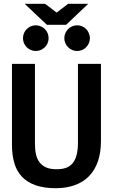

<svg xmlns="http://www.w3.org/2000/svg" viewBox="-20 -972 590 1003"><path d="M507.3 -234.9Q507.3 -173.8 491 -127.7Q474.6 -81.5 444.1 -50.8Q413.6 -20 369.6 -4.4Q325.7 11.2 271 11.2Q209.5 11.2 165.5 -4.4Q121.6 -20 94.2 -49.3Q66.9 -78.6 54.7 -120.6Q42.5 -162.6 42.5 -214.8V-638.2H162.6V-222.2Q162.6 -189.9 168.2 -165Q173.8 -140.1 187.7 -122.8Q201.7 -105.5 222.7 -96.7Q243.7 -87.9 275.4 -87.9Q305.2 -87.9 325.7 -95.5Q346.2 -103 359.9 -119.9Q373.5 -136.7 380.4 -163.1Q387.2 -189.5 387.2 -227.1V-638.2H507.3ZM233.9 -772.5Q233.9 -758.8 228.8 -746.6Q223.6 -734.4 214.4 -725.3Q205.1 -716.3 192.9 -710.9Q180.7 -705.6 167 -705.6Q152.8 -705.6 140.9 -710.9Q128.9 -716.3 119.6 -725.3Q110.4 -734.4 105.2 -746.6Q100.1 -758.8 100.1 -772.5Q100.1 -786.1 105.2 -798.6Q110.4 -811 119.6 -820.1Q128.9 -829.1 140.9 -834.5Q152.8 -839.8 167 -839.8Q180.7 -839.8 192.9 -834.5Q205.1 -829.1 214.4 -820.1Q223.6 -811 228.8 -798.6Q233.9 -786.1 233.9 -772.5ZM449.7 -772.5Q449.7 -758.8 444.3 -746.6Q439 -734.4 430.2 -725.3Q421.4 -716.3 408.9 -710.9Q396.5 -705.6 382.8 -705.6Q369.1 -705.6 356.9 -710.9Q344.7 -716.3 335.7 -725.3Q326.7 -734.4 321.3 -746.6Q315.9 -758.8 315.9 -772.5Q315.9 -786.1 321.3 -798.6Q326.7 -811 335.7 -820.1Q344.7 -829.1 356.9 -834.5Q369.1 -839.8 382.8 -839.8Q396.5 -839.8 408.9 -834.5Q421.4 -829.1 430.2 -820.1Q439 -811 444.3 -798.6Q449.7 -786.1 449.7 -772.5ZM108.9 -952.1H215.8L275.9 -906.2L335.9 -952.1H440.9L325.2 -842.3H225.1ZM0 -637.7Z"/></svg>

Font: Code New Roman
Style: Bold
Weight: 700
Monospace: yes
Designer: Sam Radian
Foundry: Code New Roman
Version: Version 1.508 October 19, 2014